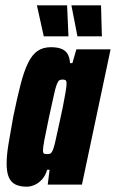

<svg xmlns="http://www.w3.org/2000/svg" viewBox="-20 -696 437 724"><path d="M81 8Q56 8 39 0Q22 -8 13.5 -27Q5 -46 5 -79Q5 -110 12 -153Q19 -196 30 -256Q45 -329 58 -379Q71 -429 86.5 -460Q102 -491 122.5 -504.5Q143 -518 172 -518Q198 -518 213.5 -511Q229 -504 236 -490.5Q243 -477 244 -458H253L268 -510H397L289 0H160L167 -56H158Q151 -33 138 -19Q125 -5 110 1.5Q95 8 81 8ZM157 -115Q163 -115 167.5 -116Q172 -117 176 -123.5Q180 -130 184 -144Q187 -154 192 -178Q197 -202 204 -232.5Q211 -263 217 -293Q223 -323 227 -347Q231 -371 231 -380Q231 -392 226.5 -394Q222 -396 216 -396Q208 -396 203.5 -393Q199 -390 194 -377.5Q189 -365 183 -336.5Q177 -308 165 -255Q153 -198 147.5 -169Q142 -140 142 -128Q142 -122 144 -119Q146 -116 149.5 -115.5Q153 -115 157 -115ZM145 -559 120 -672 119 -676H233L238 -563V-559ZM272 -559 250 -672 249 -676H361L364 -563L365 -559Z"/></svg>

Font: Saira ExtraCondensed Black
Style: Italic
Weight: 900
Width: 2
Italic angle: -12°
Designer: Hector Gatti with collaboration of the Omnibus-Type team
Foundry: Omnibus-Type
Version: Version 1.101